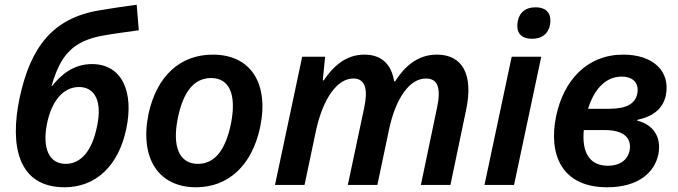

<svg xmlns="http://www.w3.org/2000/svg" viewBox="-20 -782 2868 812"><path d="M253 10C387 10 482 -83 514 -237C547 -392 497 -511 369 -511C291 -511 238 -466 200 -418H198C236 -551 289 -609 418 -632C457 -639 516 -647 567 -654L558 -762C508 -755 450 -747 399 -738C202 -705 109 -582 63 -368C20 -164 57 10 253 10ZM258 -89C188 -89 159 -154 178 -255C197 -354 247 -414 314 -414C383 -414 412 -351 391 -251C371 -147 324 -89 258 -89Z M809 10C946 10 1045 -82 1080 -243C1119 -430 1040 -551 880 -551C742 -551 643 -461 608 -300C570 -113 650 10 809 10ZM817 -89C740 -89 707 -159 732 -282C755 -396 802 -452 873 -452C950 -452 981 -383 957 -260C934 -147 888 -89 817 -89Z M1143 0H1268L1316 -228C1346 -367 1407 -450 1474 -450C1528 -450 1536 -400 1520 -325L1451 0H1576L1625 -233C1653 -366 1712 -450 1781 -450C1832 -450 1846 -410 1828 -325L1760 0H1885L1951 -316C1983 -465 1937 -551 1828 -551C1746 -551 1691 -501 1651 -438H1647C1635 -512 1592 -551 1521 -551C1442 -551 1389 -501 1349 -442H1345L1355 -542H1258Z M2231 -618C2271 -618 2298 -638 2306 -676C2313 -716 2300 -751 2244 -751C2204 -751 2178 -731 2170 -694C2162 -654 2174 -618 2231 -618ZM2029 0H2154L2269 -542H2144Z M2548 10C2680 10 2748 -53 2764 -128C2776 -186 2758 -250 2675 -272V-275C2744 -290 2784 -323 2796 -379C2816 -482 2741 -551 2616 -551C2463 -551 2364 -443 2332 -291C2299 -131 2353 10 2548 10ZM2609 -458C2658 -458 2684 -430 2675 -385C2666 -342 2627 -322 2557 -322H2467C2497 -418 2551 -458 2609 -458ZM2551 -81C2473 -81 2440 -138 2449 -232H2537C2616 -232 2652 -200 2643 -147C2635 -105 2601 -81 2551 -81Z"/></svg>

Font: Noto Sans SemiBold
Style: Italic
Weight: 600
Italic angle: -12°
Designer: Monotype Design Team
Foundry: Monotype Imaging Inc.
Version: Version 2.013